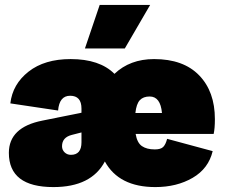

<svg xmlns="http://www.w3.org/2000/svg" viewBox="-20 -750 913 780"><path d="M590 -730 487 -553H325L385 -730ZM853 -266Q853 -228 848 -206H531Q537 -170 556.5 -156.5Q576 -143 609 -143Q633 -143 643 -153Q653 -163 659 -186L844 -136Q827 -65 762.5 -27.5Q698 10 611 10Q463 10 406 -94Q351 10 197 10Q16 10 16 -129Q16 -233 152 -260L311 -292V-309Q311 -361 265 -361Q221 -361 216 -301L22 -330Q31 -408 96 -459Q161 -510 267 -510Q385 -510 445 -450Q508 -510 606 -510Q725 -510 789 -444Q853 -378 853 -266ZM530 -291H638Q632 -358 588 -358Q562 -358 548 -343Q534 -328 530 -291ZM311 -172V-212L272 -202Q232 -192 232 -156Q232 -141 242.5 -131Q253 -121 268 -121Q311 -121 311 -172Z"/></svg>

Font: Elaine Sans Black
Style: Regular
Weight: 900
Designer: Wei Huang
Foundry: Wei Huang
Version: Version 2.001;December 24, 2019;FontCreator 12.0.0.2547 64-b